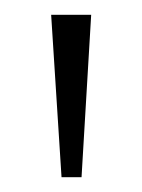

<svg xmlns="http://www.w3.org/2000/svg" viewBox="-20 -734 192 259"><path d="M63 -495 49 -714H103L90 -495Z"/></svg>

Font: Noto Serif Armenian ExtraLight
Style: Regular
Weight: 250
Version: Version 2.007